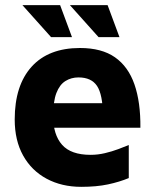

<svg xmlns="http://www.w3.org/2000/svg" viewBox="-20 -709 602 744"><path d="M295 15Q219 15 160.5 -16.5Q102 -48 69.5 -106.5Q37 -165 37 -246Q37 -378 102.5 -450.5Q168 -523 290 -523Q374 -523 425.5 -487Q477 -451 501 -382Q525 -313 524 -214H139L123 -309H401L379 -262Q378 -343 356 -376Q334 -409 284 -409Q256 -409 233.5 -395Q211 -381 198.5 -348.5Q186 -316 186 -259Q186 -187 220.5 -148Q255 -109 331 -109Q359 -109 386.5 -115.5Q414 -122 438 -131Q462 -140 479 -147V-19Q443 -4 398.5 5.5Q354 15 295 15ZM178 -565 67 -689H213L259 -565ZM362 -565 251 -689H397L443 -565Z"/></svg>

Font: Maven Pro
Style: Bold
Weight: 700
Designer: Joe Prince
Foundry: Joe Prince
Version: Version 2.103